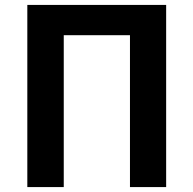

<svg xmlns="http://www.w3.org/2000/svg" viewBox="-20 -760 786 780"><path d="M91 -740V0H239V-617H508V0H655V-740Z"/></svg>

Font: Noto Sans KR Bold
Style: Regular
Weight: 700
Designer: Ryoko NISHIZUKA  (kana & ideographs); Paul D. Hunt (Latin, Greek & Cyrillic); Wenlong ZHANG  (bopomofo); Sandoll Communi
Foundry: Adobe Systems Incorporated
Version: Version 1.004;PS 1.004;hotconv 1.0.82;makeotf.lib2.5.63406